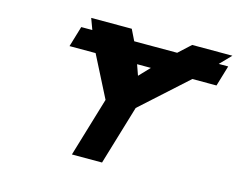

<svg xmlns="http://www.w3.org/2000/svg" viewBox="-111 -991 1425 1157"><g transform="rotate(15 601.5 -412.5)"><path d="M322.3 -825 347.8 -756H278.7L240.1 -627H402.8L533.7 -370L423 0H611L721.7 -370L1006.4 -627H1157L1195.5 -756H1136.4L1203.2 -825H952.2L877.2 -756H609.2L575.4 -825ZM661.6 -627H747.6L684.9 -561Z"/></g></svg>

Font: Hussar
Style: BdSuprExtOblThree
Weight: 700
Foundry: Cannot Into Space Fonts
Version: Version 2.00